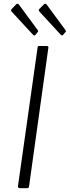

<svg xmlns="http://www.w3.org/2000/svg" viewBox="-20 -982 364 1002"><path d="M224 -742Q235 -742 232 -730L132 -12Q131 -4 129 -2Q127 0 118 0H86Q78 0 75.5 -3Q73 -6 74 -12L176 -733Q177 -739 178.5 -740.5Q180 -742 186 -742ZM66 -961Q68 -963 72 -962Q76 -961 78 -959L176 -826Q178 -823 179 -820.5Q180 -818 177 -815L165 -800Q161 -796 158 -797Q155 -798 151 -802L43 -919Q34 -928 40 -934ZM211 -961Q213 -963 217 -962Q221 -961 223 -959L321 -826Q323 -823 324 -820Q325 -817 322 -815L309 -800Q306 -796 303 -797Q300 -798 296 -802L188 -919Q178 -929 185 -935Z"/></svg>

Font: Libre Franklin Thin ExtraLight
Style: Italic
Weight: 250
Italic angle: -8°
Version: Version 3.000